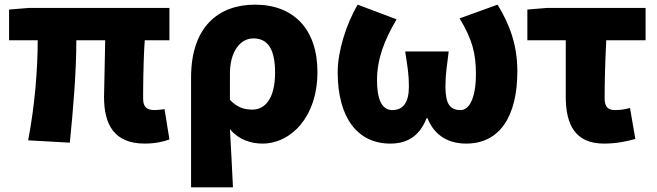

<svg xmlns="http://www.w3.org/2000/svg" viewBox="-20 -603 2824 825"><path d="M602 14C647 14 686 5 708 -4L687 -134C671 -132 656 -130 646 -130C612 -130 595 -141 595 -180C595 -204 595 -333 602 -430H708V-569H105L19 -562V-430H142C142 -307 130 -152 101 0L280 10C295 -138 308 -296 308 -430H432C431 -338 427 -219 427 -187C427 -67 471 14 602 14Z M801 202H981C977 120 973 38 968 -48C1007 -1 1061 14 1108 14C1228 14 1344 -98 1344 -294C1344 -477 1242 -583 1076 -583C918 -583 801 -487 801 -270ZM1065 -132C1033 -132 1001 -139 968 -174V-287C968 -378 1010 -438 1069 -438C1131 -438 1162 -391 1162 -291C1162 -177 1117 -132 1065 -132Z M1657 14C1725 14 1781 -14 1813 -95H1817C1849 -14 1915 14 1983 14C2126 14 2203 -101 2203 -297C2203 -413 2168 -501 2118 -583L1955 -524C2009 -434 2025 -374 2025 -285C2025 -185 1998 -130 1959 -130C1914 -130 1894 -156 1894 -231C1894 -285 1900 -315 1908 -382H1721C1731 -315 1737 -285 1737 -231C1737 -164 1713 -130 1666 -130C1618 -130 1600 -182 1600 -258C1600 -348 1630 -428 1684 -520L1517 -583C1468 -501 1431 -383 1431 -293C1431 -95 1518 14 1657 14Z M2575 14C2627 14 2671 5 2710 -6L2687 -139C2661 -132 2643 -130 2622 -130C2596 -130 2578 -141 2578 -180C2578 -242 2580 -335 2585 -430H2754V-569H2331L2246 -562V-430H2411V-187C2411 -67 2452 14 2575 14Z"/></svg>

Font: Noto Sans Korean Black
Style: Bold
Weight: 900
Designer: Ryoko NISHIZUKA (kana & ideographs); Paul D. Hunt (Latin, Greek & Cyrillic); Wenlong ZHANG (bopomofo); Sandoll Communica
Foundry: Adobe Systems Incorporated
Version: Version 1.000;PS 1;hotconv 1.0.78;makeotf.lib2.5.61930